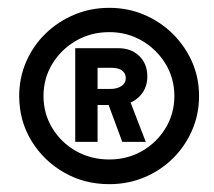

<svg xmlns="http://www.w3.org/2000/svg" viewBox="-20 -729 547 490"><path d="M29 -484Q29 -531 47 -572Q65 -613 96.5 -643.5Q128 -674 169.5 -691.5Q211 -709 259 -709Q306 -709 347.5 -691.5Q389 -674 420.5 -643Q452 -612 470 -571.5Q488 -531 488 -484Q488 -437 470 -396Q452 -355 421 -324.5Q390 -294 348.5 -276.5Q307 -259 259 -259Q195 -259 143 -289Q91 -319 60 -370Q29 -421 29 -484ZM425 -484Q425 -529 402.5 -566Q380 -603 342.5 -625Q305 -647 259 -647Q212 -647 174 -625Q136 -603 113.5 -566Q91 -529 91 -484Q91 -439 113.5 -402Q136 -365 174 -343.5Q212 -322 259 -322Q305 -322 342.5 -343.5Q380 -365 402.5 -402Q425 -439 425 -484ZM292 -367 255 -467 308 -481 352 -367ZM172 -367V-606H282Q315 -606 335.5 -586Q356 -566 356 -534Q356 -502 334.5 -481.5Q313 -461 282 -461H211L229 -470V-367ZM229 -495 213 -502H262Q279 -502 290 -509.5Q301 -517 301 -529Q301 -542 291.5 -549Q282 -556 264 -556H210L229 -564Z"/></svg>

Font: Mach
Style: Regular
Weight: 400
Version: Version 1.002